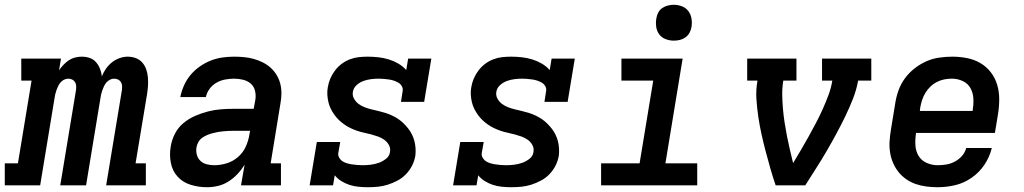

<svg xmlns="http://www.w3.org/2000/svg" viewBox="-62 -775 4282 803"><path d="M-42 0V-92H13L70 -438H27V-530H193L185 -481Q193 -493 203.5 -504Q214 -515 226 -523Q238 -531 252 -534.5Q266 -538 280 -538Q280 -538 280 -538Q280 -538 280 -538Q298 -538 313.5 -532.5Q329 -527 339.5 -515Q350 -503 356 -488Q362 -473 364 -456Q371 -473 381.5 -488Q392 -503 406.5 -514.5Q421 -526 438.5 -532Q456 -538 472 -538Q490 -538 506 -532Q522 -526 533 -513.5Q544 -501 549.5 -485Q555 -469 556.5 -452Q558 -435 557 -417Q556 -399 553 -381L505 -92H548V0H382L448 -399Q449 -408 448.5 -416.5Q448 -425 443.5 -432Q439 -439 431.5 -442.5Q424 -446 415 -446Q406 -446 397.5 -441.5Q389 -437 383 -430Q377 -423 373 -414.5Q369 -406 366 -397.5Q363 -389 361 -380.5Q359 -372 358 -364L298 0H190L256 -399Q257 -408 256.5 -416.5Q256 -425 251.5 -432Q247 -439 239.5 -442.5Q232 -446 223 -446Q214 -446 205.5 -441.5Q197 -437 191 -430Q185 -423 181 -414.5Q177 -406 174 -397.5Q171 -389 169 -380.5Q167 -372 166 -364L106 0Z M803 8Q769 8 736 -2Q703 -12 681 -36Q659 -60 652.5 -94Q646 -128 652 -162Q656 -189 669.5 -215.5Q683 -242 705.5 -260.5Q728 -279 754.5 -290.5Q781 -302 808.5 -309Q836 -316 863.5 -318Q891 -320 918 -320H999L1006 -358Q1009 -377 1004.5 -395.5Q1000 -414 986.5 -425.5Q973 -437 954.5 -441.5Q936 -446 917 -446Q899 -446 880 -442.5Q861 -439 844 -429.5Q827 -420 815 -404Q803 -388 799 -369H692Q697 -394 707.5 -417.5Q718 -441 734.5 -461Q751 -481 773 -496.5Q795 -512 819 -521.5Q843 -531 868 -534.5Q893 -538 917 -538Q938 -538 959 -536Q980 -534 999.5 -528.5Q1019 -523 1037 -514Q1055 -505 1069.5 -492Q1084 -479 1094.5 -462Q1105 -445 1110 -425.5Q1115 -406 1115 -385Q1115 -364 1111 -343L1070 -92H1113V0H946L961 -86Q948 -65 931 -47Q914 -29 893.5 -16Q873 -3 850 2.5Q827 8 804 8Q804 8 804 8Q804 8 803 8ZM834 -84Q860 -84 886 -92Q912 -100 933 -118Q954 -136 965.5 -161Q977 -186 981 -212L984 -228H918Q906 -228 895 -227.5Q884 -227 872.5 -226Q861 -225 850 -223Q839 -221 827.5 -218Q816 -215 805 -210.5Q794 -206 784 -199Q774 -192 768 -181.5Q762 -171 760 -160Q757 -144 761 -128.5Q765 -113 776 -102.5Q787 -92 802.5 -88Q818 -84 834 -84Z M1476 8Q1457 8 1437 6Q1417 4 1399 -2Q1381 -8 1365 -18Q1349 -28 1338 -42L1331 0H1233L1263 -181H1361L1353 -136Q1351 -125 1356.5 -115.5Q1362 -106 1370.5 -100.5Q1379 -95 1389.5 -92Q1400 -89 1410.5 -87.5Q1421 -86 1432 -85Q1443 -84 1454 -84Q1471 -84 1487.5 -86Q1504 -88 1520.5 -93.5Q1537 -99 1552 -110.5Q1567 -122 1569 -139Q1572 -155 1564.5 -168.5Q1557 -182 1545 -190.5Q1533 -199 1519 -204Q1505 -209 1490 -213Q1475 -217 1460.5 -220Q1446 -223 1431.5 -228Q1417 -233 1403.5 -239.5Q1390 -246 1378 -254.5Q1366 -263 1355.5 -273Q1345 -283 1336.5 -295Q1328 -307 1321.5 -320Q1315 -333 1311.5 -348Q1308 -363 1307 -378.5Q1306 -394 1309 -410Q1312 -429 1319.5 -446.5Q1327 -464 1339 -480Q1351 -496 1367 -508Q1383 -520 1401.5 -527Q1420 -534 1438.5 -536Q1457 -538 1475 -538Q1498 -538 1520.5 -535.5Q1543 -533 1564 -526.5Q1585 -520 1604 -509Q1623 -498 1637 -482L1645 -530H1742L1712 -349H1615L1622 -394Q1624 -405 1618.5 -414.5Q1613 -424 1604.5 -429Q1596 -434 1586 -437.5Q1576 -441 1565 -442.5Q1554 -444 1543.5 -445Q1533 -446 1522 -446Q1506 -446 1490 -444Q1474 -442 1458.5 -436.5Q1443 -431 1430 -419.5Q1417 -408 1414 -392Q1411 -376 1418.5 -362.5Q1426 -349 1437.5 -340.5Q1449 -332 1463 -326.5Q1477 -321 1492 -317.5Q1507 -314 1521.5 -310.5Q1536 -307 1550.5 -302.5Q1565 -298 1578.5 -291.5Q1592 -285 1604 -277Q1616 -269 1626.5 -258.5Q1637 -248 1646 -236.5Q1655 -225 1661.5 -211.5Q1668 -198 1671.5 -184Q1675 -170 1676 -154Q1677 -138 1675 -123Q1671 -101 1661 -81.5Q1651 -62 1635.5 -46Q1620 -30 1600 -19.5Q1580 -9 1559.5 -2.5Q1539 4 1518 6Q1497 8 1476 8Z M2076 8Q2057 8 2037 6Q2017 4 1999 -2Q1981 -8 1965 -18Q1949 -28 1938 -42L1931 0H1833L1863 -181H1961L1953 -136Q1951 -125 1956.5 -115.5Q1962 -106 1970.5 -100.5Q1979 -95 1989.5 -92Q2000 -89 2010.5 -87.5Q2021 -86 2032 -85Q2043 -84 2054 -84Q2071 -84 2087.5 -86Q2104 -88 2120.5 -93.5Q2137 -99 2152 -110.5Q2167 -122 2169 -139Q2172 -155 2164.5 -168.5Q2157 -182 2145 -190.5Q2133 -199 2119 -204Q2105 -209 2090 -213Q2075 -217 2060.5 -220Q2046 -223 2031.5 -228Q2017 -233 2003.5 -239.5Q1990 -246 1978 -254.5Q1966 -263 1955.5 -273Q1945 -283 1936.5 -295Q1928 -307 1921.5 -320Q1915 -333 1911.5 -348Q1908 -363 1907 -378.5Q1906 -394 1909 -410Q1912 -429 1919.5 -446.5Q1927 -464 1939 -480Q1951 -496 1967 -508Q1983 -520 2001.5 -527Q2020 -534 2038.5 -536Q2057 -538 2075 -538Q2098 -538 2120.5 -535.5Q2143 -533 2164 -526.5Q2185 -520 2204 -509Q2223 -498 2237 -482L2245 -530H2342L2312 -349H2215L2222 -394Q2224 -405 2218.5 -414.5Q2213 -424 2204.5 -429Q2196 -434 2186 -437.5Q2176 -441 2165 -442.5Q2154 -444 2143.5 -445Q2133 -446 2122 -446Q2106 -446 2090 -444Q2074 -442 2058.5 -436.5Q2043 -431 2030 -419.5Q2017 -408 2014 -392Q2011 -376 2018.5 -362.5Q2026 -349 2037.5 -340.5Q2049 -332 2063 -326.5Q2077 -321 2092 -317.5Q2107 -314 2121.5 -310.5Q2136 -307 2150.5 -302.5Q2165 -298 2178.5 -291.5Q2192 -285 2204 -277Q2216 -269 2226.5 -258.5Q2237 -248 2246 -236.5Q2255 -225 2261.5 -211.5Q2268 -198 2271.5 -184Q2275 -170 2276 -154Q2277 -138 2275 -123Q2271 -101 2261 -81.5Q2251 -62 2235.5 -46Q2220 -30 2200 -19.5Q2180 -9 2159.5 -2.5Q2139 4 2118 6Q2097 8 2076 8Z M2452 0V-92H2613L2670 -438H2537V-530H2793L2721 -92H2854V0ZM2756 -605Q2738 -605 2721.5 -611.5Q2705 -618 2695 -631.5Q2685 -645 2682.5 -662.5Q2680 -680 2683 -698Q2685 -711 2691 -722.5Q2697 -734 2708 -741.5Q2719 -749 2731.5 -752Q2744 -755 2756 -755Q2774 -755 2790.5 -748.5Q2807 -742 2817 -728.5Q2827 -715 2830 -697.5Q2833 -680 2830 -662Q2828 -649 2821.5 -637.5Q2815 -626 2804.5 -618.5Q2794 -611 2781.5 -608Q2769 -605 2756 -605Z M3182 0Q3170 -35 3160 -70Q3150 -105 3140.5 -141Q3131 -177 3123 -213Q3115 -249 3109.5 -286Q3104 -323 3101.5 -361Q3099 -399 3106 -438H3063V-530H3269V-438H3214Q3209 -408 3209.5 -378.5Q3210 -349 3212.5 -320Q3215 -291 3219.5 -262Q3224 -233 3229.5 -205Q3235 -177 3241.5 -149Q3248 -121 3255 -93Q3272 -121 3288.5 -149Q3305 -177 3320.5 -205Q3336 -233 3351 -261.5Q3366 -290 3379 -319Q3392 -348 3403 -377.5Q3414 -407 3419 -438H3376V-530H3582V-438H3527Q3520 -399 3505 -361Q3490 -323 3472 -286Q3454 -249 3434.5 -213Q3415 -177 3394 -141Q3373 -105 3350.5 -70Q3328 -35 3306 0Z M3860 8Q3836 8 3812.5 5Q3789 2 3767.5 -5.5Q3746 -13 3727.5 -26Q3709 -39 3695.5 -56Q3682 -73 3673 -94Q3664 -115 3660.5 -138Q3657 -161 3658.5 -184.5Q3660 -208 3664 -232L3682 -342Q3686 -369 3695.5 -396Q3705 -423 3722 -446.5Q3739 -470 3762.5 -488.5Q3786 -507 3812 -518.5Q3838 -530 3866 -534Q3894 -538 3921 -538Q3952 -538 3982.5 -532Q4013 -526 4038.5 -511Q4064 -496 4082 -472.5Q4100 -449 4108.5 -420.5Q4117 -392 4117 -360.5Q4117 -329 4112 -298L4099 -219H3769V-217Q3765 -192 3766.5 -167.5Q3768 -143 3779.5 -123.5Q3791 -104 3813 -94Q3835 -84 3860 -84Q3877 -84 3895.5 -87Q3914 -90 3931 -99Q3948 -108 3961 -122.5Q3974 -137 3979 -156H4086Q4077 -119 4055.5 -86.5Q4034 -54 4001.5 -31.5Q3969 -9 3932.5 -0.5Q3896 8 3860 8ZM3785 -311H4006V-313Q4010 -337 4009 -361.5Q4008 -386 3997 -406Q3986 -426 3964.5 -436Q3943 -446 3919 -446Q3903 -446 3887.5 -443Q3872 -440 3857 -432.5Q3842 -425 3829.5 -413Q3817 -401 3808.5 -387Q3800 -373 3795 -358Q3790 -343 3787 -327Z"/></svg>

Font: Iosevka Curly Slab SmBdExObl
Style: Regular
Weight: 600
Width: 7
Italic angle: -9°
Monospace: yes
Designer: Belleve Invis
Foundry: Belleve Invis
Version: Version 11.1.0; ttfautohint (v1.8.3)